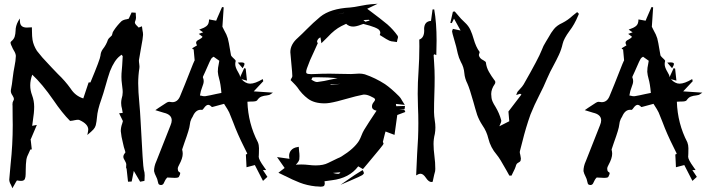

<svg xmlns="http://www.w3.org/2000/svg" viewBox="-20 -915 3790 1023"><path d="M45.9 87.9Q40.5 73.2 37.1 67.4Q29.8 55.7 29.3 42Q32.2 0 36.6 -41Q47.9 -144 47.9 -249.5L47.4 -282.7Q47.4 -347.2 46.9 -351.3Q46.4 -355.5 46.4 -358.4Q46.4 -370.6 50.3 -376.7Q54.2 -382.8 54.2 -387.7Q54.2 -394.5 46.9 -405.8Q37.6 -418.9 37.6 -430.2L38.1 -436Q44.4 -466.8 47.4 -497.6Q51.8 -535.2 57.6 -562.7Q63.5 -590.3 64.5 -617.2Q63.5 -630.9 53.7 -646Q45.9 -659.2 43 -668H42.5Q36.1 -682.1 36.1 -687Q36.1 -691.4 39.6 -694.3Q54.2 -706.1 58.3 -720.2Q62.5 -734.4 63 -751Q63 -776.4 76.7 -801.8L85.4 -816.4L86.4 -799.3Q87.9 -768.1 123 -768.1Q132.3 -768.1 149.9 -769.5Q150.4 -763.7 150.4 -746.1Q150.4 -721.7 153.3 -702.6Q158.2 -673.3 176.8 -644Q204.1 -608.4 235.8 -576.2L256.3 -554.2Q272 -537.1 288.6 -520.5Q326.7 -484.4 356.4 -442.9Q381.3 -403.8 423.8 -390.6L452.1 -475.6L461.9 -476.1Q514.2 -601.1 515.4 -619.1Q516.6 -637.2 526.9 -651.9Q546.4 -676.3 555.2 -703.6Q559.6 -711.9 567.4 -717.8Q572.8 -722.2 576.2 -726.6Q577.6 -730 578.6 -734.9Q579.1 -742.7 586.9 -753.4Q604 -779.3 627 -801.8Q637.7 -810.1 655.3 -812.5L666 -815.4L681.2 -848.6L703.1 -847.2Q703.1 -836.9 703.9 -831.8Q704.6 -826.7 704.6 -821.8Q704.6 -813 701.2 -804.2Q698.7 -799.3 698.7 -794.9Q698.7 -787.6 711.4 -775.9L718.8 -768.1L736.3 -774.9L739.3 -752.9Q742.2 -741.2 742.2 -729.5Q742.2 -715.3 730.5 -653.8Q725.1 -624 720.2 -593.8Q720.2 -583.5 721.7 -575.9Q723.1 -568.4 723.1 -561.5L722.7 -552.7Q716.3 -512.2 716.3 -471.7Q716.3 -429.7 722.7 -361.8Q726.1 -327.6 729 -272.5Q741.7 -24.4 746.3 -10.5Q751 3.4 751 19.5Q751 26.4 750.5 32.5Q750 38.6 750 44.4L749.5 48.8L726.6 53.2Q709.5 23.4 692.9 -4.4L681.6 52.2Q671.9 52.2 662.1 53.2L654.3 -18.1L651.9 -18.6Q651.9 -27.3 652.3 -31Q652.8 -34.7 652.8 -37.1Q652.8 -46.9 646 -57.6Q637.2 -70.8 637.2 -80.1Q637.2 -89.8 647.5 -101.6L647.9 -103.5Q647.9 -106.9 644 -118.7Q641.6 -125 640.1 -130.9Q637.7 -143.6 634.3 -156.2Q626.5 -185.5 623.5 -216.8Q624 -238.3 631.3 -257.3L634.8 -270L614.7 -311.5L633.8 -313.5Q632.3 -323.7 630.4 -333.5Q625.5 -350.1 625.5 -366.2Q625.5 -377.4 627.9 -388.2Q633.8 -406.7 633.8 -424.3Q633.8 -425.8 633.3 -436Q632.8 -446.3 629.9 -465.8Q627 -485.4 627 -505.4Q627 -514.6 627.4 -523.4Q631.3 -562 633.8 -615.2Q633.8 -616.7 629.4 -621.1L627.4 -623.5L619.6 -617.2Q589.8 -595.2 565.9 -535.2Q553.7 -499.5 543.9 -463.4Q529.8 -413.1 520 -385.7Q499.5 -329.1 496.6 -289.1Q495.1 -268.6 490.2 -247.6Q486.8 -235.4 478 -225.6Q469.2 -215.8 445.3 -195.8Q450.2 -218.3 450.2 -224.6Q450.2 -254.4 402.3 -275.9Q400.4 -276.9 396 -276.9Q388.7 -276.9 377 -274.4Q367.7 -272 356 -271L353.5 -270.5Q311.5 -312.5 265.1 -380.9Q204.6 -468.3 151.9 -517.1Q141.1 -487.8 141.1 -460Q141.1 -433.1 150.9 -407.7Q162.1 -377.9 162.1 -345.7Q162.1 -314.9 154.8 -269.5Q152.8 -257.3 151.4 -244.6L176.3 -249.5L144.5 -174.3L143.1 -174.8L149.4 -119.1L141.6 -118.2L133.8 -100.6Q123.5 -81.5 120.6 -64.9Q117.2 -39.6 117.2 -13.7L116.7 13.2Q116.7 28.8 112.3 38.8Q107.9 48.8 91.8 48.8Q84.5 48.8 70.8 46.4H70.3Q67.9 48.8 56.2 70.3Z M1072.8 -402.3Q1099.6 -406.7 1130.9 -414.1L1159.7 -419.9Q1155.8 -467.8 1147.5 -496.1Q1142.1 -514.2 1140.6 -532.7Q1140.6 -554.2 1145.5 -574.2L1148.4 -591.3L1118.2 -612.8Q1114.7 -610.4 1108.9 -606.4Q1103 -602.5 1073.2 -532.2L1064 -512.2Q1061 -506.3 1061 -503.9Q1061 -502.4 1061.5 -501.5Q1065.4 -492.2 1065.4 -482.9Q1065.4 -470.2 1057.1 -450.2Q1053.2 -440.4 1050.3 -430.2Q1048.8 -421.9 1046.9 -414.1L1045.4 -406.2Q1049.8 -405.8 1053.7 -404.8Q1061.5 -402.3 1068.8 -402.3ZM1272.9 -551.3 1247.1 -581.5Q1256.8 -582.5 1264.2 -582.5Q1282.7 -582.5 1282.7 -574.7Q1282.7 -567.4 1272.9 -551.3ZM837.4 70.8Q834 70.8 828.6 68.6Q823.2 66.4 821 52.5Q818.8 38.6 811.3 24.7Q803.7 10.7 800.8 -3.4Q800.8 -28.8 812.5 -54.7L813 -55.7Q839.8 -125 867.7 -194.3Q878.4 -220.7 888.7 -247.6Q895 -262.2 895 -273.9Q895 -304.7 852.1 -314.5Q830.6 -320.3 807.6 -328.1L825.2 -340.3Q847.2 -355 867.2 -367.7Q875 -372.6 881.8 -372.6L885.3 -372.1Q892.1 -370.6 897.9 -370.6Q925.8 -370.6 939 -401.4Q966.3 -466.8 991.7 -532.2Q1013.7 -588.4 1015.4 -590.1Q1017.1 -591.8 1017.1 -594.2Q1015.1 -619.6 1012.7 -642.1L1011.7 -653.8L1012.7 -654.8Q1012.2 -654.8 1011.2 -653.6Q1010.3 -652.3 1008.8 -651.4L1003.9 -657.7L1029.8 -673.3Q1024.9 -681.6 1024.9 -687.5Q1024.9 -697.3 1041.5 -704.6Q1056.2 -712.4 1059.1 -719.2Q1055.2 -722.2 1050.3 -726.1Q1045.4 -730 1039.1 -734.4L1053.7 -739.7L1062.5 -742.7Q1060.5 -744.6 1041.5 -757.3Q1044.4 -758.8 1047.9 -759.8Q1066.4 -765.6 1080.1 -775.9Q1093.8 -786.1 1093.8 -811.5L1131.8 -804.7L1138.2 -820.3Q1150.4 -847.7 1163.1 -877.4Q1168.9 -876 1171.9 -876L1165 -772.5L1175.3 -752Q1187.5 -731.4 1193.8 -710.9Q1200.2 -685.1 1204.1 -658.7Q1207 -639.2 1210.9 -620.1Q1211.9 -616.7 1220.2 -608.4Q1221.7 -607.4 1229.5 -599.6Q1235.8 -593.3 1235.8 -590.8V-589.8Q1233.4 -581.1 1233.4 -573.2Q1233.4 -555.7 1249 -530.3Q1258.8 -514.2 1258.8 -507.3L1259.3 -503.9L1280.3 -549.8L1281.2 -552.2L1289.1 -549.3L1295.9 -485.4L1266.6 -493.2Q1288.6 -469.2 1312.5 -469.2Q1338.9 -469.2 1379.9 -493.7L1382.8 -482.4L1332 -428.2L1434.1 -421.4L1423.3 -414.1Q1415.5 -407.7 1400.9 -406.5Q1386.2 -405.3 1373.3 -400.6Q1360.4 -396 1350.1 -380.4Q1345.2 -374 1322.3 -374H1316.9Q1306.6 -374 1298.3 -373Q1302.2 -256.8 1354 -157.2Q1359.9 -142.6 1359.9 -125.5L1359.4 -97.2L1358.9 -85.9L1358.4 -80.1Q1358.4 -64.5 1387.2 -24.9Q1393.1 -17.1 1398.4 -8.8H1380.9L1404.8 27.3Q1403.8 27.8 1381.3 48.8L1337.9 -35.6L1293.5 -23.9Q1293 -39.6 1292 -54.7L1290 -91.8L1296.9 -94.7V-98.1L1280.3 -131.8Q1245.1 -201.7 1222.2 -263.7Q1211.9 -290 1201.2 -315.9Q1195.8 -328.1 1173.8 -361.8L1116.2 -346.2Q1112.3 -344.7 1109.9 -344.7Q1108.9 -344.7 1108.4 -345.2Q1097.7 -356.4 1089.4 -356.4Q1078.6 -356.4 1066.4 -338.9Q1064.9 -336.4 1063 -334.5Q1059.6 -329.6 1056.6 -329.6L1049.3 -330.1Q1022 -330.1 1006.8 -293.9Q1003.4 -287.1 999.5 -281.2Q992.7 -267.1 991.2 -249.5Q989.7 -229 962.9 -155.3Q950.7 -121.1 950.7 -119.1V-117.2Q953.6 -106 953.6 -95.7Q953.6 -71.8 934.1 -36.1Q927.2 -24.9 927.2 -15.1Q927.2 -11.7 928.7 -6.1Q930.2 -0.5 939.9 5.4L940.4 6.8Q940.4 14.2 933.1 27.3Q930.2 32.7 910.2 32.7Q900.4 32.7 889.6 31.7L871.6 30.8V30.3L868.7 33.7Q863.8 38.6 860.8 44.4Q858.4 48.3 856.2 53.5Q854 58.6 851.6 63Q846.7 70.8 837.4 70.8Z M1926.8 -799.3 1949.7 -805.7 1945.8 -809.6 1916 -808.1ZM1783.7 11.2Q1790 10.3 1793.9 2.9L1753.9 6.3Q1771 11.2 1780.8 11.2ZM1741.2 -462.4 1794.9 -468.3 1741.2 -465.3ZM1670.4 -478Q1702.1 -481.4 1752.4 -493.2L1778.8 -498.5Q1727.5 -503.4 1671.9 -503.4L1645.5 -502.9Q1641.6 -497.6 1639.2 -490.7Q1658.2 -478 1668.9 -478ZM1774.4 -837.9 1813 -846.2V-846.7ZM1687.5 79.6Q1679.7 79.6 1667.5 78.1H1662.6Q1615.7 73.2 1576.7 57.9Q1537.6 42.5 1500 22.9H1499.5Q1481.9 13.7 1463.4 5.4L1496.6 -20L1456.1 -78.1L1522.5 -68.8Q1520.5 -77.1 1520.5 -84.5Q1520.5 -101.1 1530.3 -113.3Q1542 -127.9 1564.5 -131.3L1571.8 -132.8L1573.7 -109.4Q1575.7 -96.2 1575.7 -83Q1575.7 -74.2 1574.7 -65.4Q1571.8 -53.7 1559.6 -41H1559.1L1556.2 -37.6Q1570.8 -38.6 1584.5 -38.6Q1606 -38.6 1625.2 -36.1Q1644.5 -33.7 1662.1 -33.7Q1703.1 -33.7 1728.5 -46.9L1744.6 -54.7Q1765.1 -65.4 1778.8 -71.3Q1790.5 -75.7 1799.8 -81.5Q1866.2 -122.6 1892.6 -164.6Q1900.4 -178.2 1906 -193.4Q1911.6 -208.5 1919.9 -222.7Q1940.9 -257.3 1986.3 -325.2Q1961.9 -330.1 1961.9 -347.7Q1961.9 -360.8 1972.2 -372.1Q1978.5 -379.9 1978.5 -384.3Q1978.5 -391.1 1963.4 -397.5Q1939 -411.1 1920.9 -411.1H1917Q1873.5 -402.3 1832 -390.1Q1770.5 -372.1 1736.8 -366.7Q1721.7 -364.3 1709 -364.3Q1654.3 -364.3 1621.1 -388.9Q1587.9 -413.6 1564 -450.2Q1554.7 -461.9 1542.5 -473.9Q1530.3 -485.8 1528.3 -488.3L1532.2 -496.6Q1537.6 -504.4 1537.6 -509.3Q1537.6 -524.4 1532.2 -578.1Q1526.9 -631.8 1526.9 -637.2Q1526.9 -678.7 1566.9 -713.4Q1591.3 -735.8 1614.3 -759.3Q1647.9 -793.5 1686.5 -825.7Q1740.2 -869.1 1845.2 -875Q1865.2 -876.5 1900.9 -883.8Q1916 -886.7 1932.4 -889.4Q1948.7 -892.1 1992.2 -895L1936.5 -868.2L1961.9 -849.1Q2003.4 -818.4 2044.4 -784.7Q2075.7 -756.8 2098.1 -725.1Q2100.6 -721.2 2100.6 -717.3Q2100.6 -713.4 2097.7 -705.1Q2096.2 -700.7 2094.7 -690.9Q2086.9 -692.4 2077.6 -693.4Q2065.4 -693.8 2054.7 -698.2Q2037.6 -706.5 2021.5 -717.3L2003.4 -728.5Q2006.3 -736.8 2006.3 -740.7Q2006.3 -746.6 2002 -752.9Q1992.7 -768.6 1916 -787.6L1903.3 -783.2Q1877.9 -773.4 1861.3 -773.4Q1839.8 -773.4 1824.2 -788.1Q1815.9 -784.7 1798.8 -775.9Q1761.7 -756.8 1726.1 -717.8Q1713.9 -705.1 1692.4 -684.6L1687.5 -715.8Q1677.2 -711.9 1672.4 -702.6Q1669.4 -697.3 1669.4 -693.4Q1669.4 -689.9 1673.3 -685.1Q1669.4 -675.8 1652.8 -639.6Q1630.4 -594.2 1615.2 -550.3Q1611.3 -538.6 1611.3 -531.7Q1611.3 -526.4 1613.8 -524.4Q1619.1 -520 1637.7 -520L1653.8 -520.5Q1695.3 -522.5 1735.8 -522.5Q1762.7 -522.5 1789.6 -521.5Q1819.3 -520.5 1850.1 -520.5Q1861.3 -520.5 1872.3 -521.7Q1883.3 -522.9 1893.6 -522.9Q1909.2 -522.9 1923.8 -519Q1980.5 -499.5 2031.2 -466.8Q2064 -444.3 2106 -402.3Q2114.3 -394 2121.1 -381.3V-380.9Q2125 -373.5 2136.7 -356L2089.4 -361.3L2091.3 -349.1L2137.7 -350.6L2136.2 -335L2106 -328.6L2133.8 -331.5L2139.6 -318.4L2096.7 -302.2L2082 -196.3L2034.2 -214.4L2031.2 -204.1Q2024.9 -181.2 2020 -159.2Q2020 -157.7 2021.7 -154.8Q2023.4 -151.9 2023.4 -148.4Q2023.4 -144 1939 -43.9Q1928.2 -31.7 1918 -19L1913.6 -14.2L1888.7 -28.8Q1841.8 34.2 1748 45.4Q1731.4 48.3 1709 50.8Q1710.4 56.6 1710.4 61.5Q1710.4 65.9 1708.5 71.8Q1706.5 79.6 1687.5 79.6ZM1794.4 69.8 1849.1 31.7Q1870.1 16.6 1894.5 2L1912.1 -8.8Q1918.5 2.4 1918.9 6.8Q1918.9 11.7 1910.2 18.1Q1903.8 22 1889.2 28.6Q1874.5 35.2 1847.7 46.9Q1820.8 58.6 1794.4 69.8Z M2278.3 54.7Q2264.2 54.7 2249.5 32.7Q2234.9 10.7 2220.7 10.7Q2210.9 10.7 2197.3 19.5Q2199.2 -39.6 2202.6 -96.7Q2209 -178.7 2209 -259.3Q2209 -303.2 2207 -346.7Q2205.6 -380.9 2205.6 -415.5Q2205.6 -475.6 2210 -536.1Q2214.4 -601.6 2214.4 -668L2213.9 -704.1Q2240.2 -713.4 2240.2 -752.4L2239.7 -761.2Q2240.7 -801.3 2276.4 -803.7L2284.7 -864.7H2289.6L2293.5 -865.2Q2306.2 -793.9 2306.2 -698.2Q2306.2 -660.2 2304.7 -621.6L2293 -626L2290.5 -620.6Q2291.5 -600.6 2293 -581.1Q2295.9 -541 2295.9 -501Q2295.9 -456.1 2294.2 -410.2Q2292.5 -364.3 2292.5 -317.9Q2293 -295.9 2296.4 -273.9Q2299.8 -254.4 2299.8 -235.4Q2299.8 -218.3 2296.9 -201.7Q2290 -174.3 2290 -147.9Q2290 -119.6 2294.9 -81.5Q2299.3 -48.8 2299.3 -15.1Q2299.3 -2.4 2295.9 6.8L2293.5 15.6Q2286.6 44.9 2285.2 53.7Q2281.7 54.7 2278.3 54.7Z M2705.6 20.5H2693.8L2679.2 -5.9Q2643.1 -71.3 2626.5 -90.8Q2593.8 -128.9 2582 -176.8Q2573.2 -214.8 2550.3 -247.6Q2532.7 -274.4 2522.5 -302.7Q2511.7 -336.9 2502.4 -371.6Q2481.9 -444.3 2470.7 -468.8Q2456.5 -496.6 2454.1 -524.9Q2451.7 -557.1 2435.5 -585Q2424.3 -606.9 2418.9 -630.4Q2411.6 -666.5 2400.4 -702.6Q2388.7 -742.2 2388.7 -747.6Q2388.7 -749 2389.2 -751Q2389.6 -752.9 2391.1 -755.9Q2392.6 -758.8 2393.1 -761.2L2434.1 -752.4L2398.9 -815.9L2394 -805.2Q2389.6 -797.4 2387.2 -792Q2384.8 -792 2383.1 -792.5Q2381.3 -793 2379.4 -793L2393.1 -852.5L2402.8 -854Q2411.1 -845.2 2418.9 -835.4Q2435.5 -814.5 2456.1 -795.9Q2476.6 -777.3 2486.6 -755.1Q2496.6 -732.9 2502.9 -710Q2516.1 -663.6 2534.7 -639.6Q2535.6 -638.7 2535.6 -636.7Q2535.6 -634.3 2533.7 -629.9Q2531.7 -625.5 2531.7 -621.6V-620.1Q2535.6 -603 2555.7 -593.8Q2568.4 -586.4 2568.8 -582.5Q2571.8 -555.7 2585 -532.5Q2598.1 -509.3 2614.7 -487.3L2617.2 -484.4Q2619.1 -481 2619.1 -476.1Q2618.7 -470.7 2616.2 -467.3Q2597.2 -440.4 2597.2 -414.1Q2597.2 -410.2 2598.9 -393.1Q2600.6 -376 2620.1 -345.7Q2640.6 -311.5 2650.4 -274.9Q2650.9 -272.9 2650.9 -270.5Q2650.9 -267.6 2649.4 -263.2Q2647.9 -258.8 2645.3 -253.2Q2642.6 -247.6 2640.6 -242.2L2693.4 -269Q2693.4 -275.9 2689 -320.8Q2722.2 -364.7 2758.3 -411.6L2751 -415.5L2730.5 -408.7Q2734.9 -422.4 2738.3 -427.2L2751 -441.4Q2762.2 -452.6 2770 -465.3Q2850.6 -606.4 2865.7 -646.5Q2874.5 -670.9 2888.7 -692.9Q2897 -705.6 2904.3 -718.8Q2915.5 -740.2 2931.4 -760Q2947.3 -779.8 2976.6 -793Q3006.3 -808.1 3030.8 -831.1Q3042.5 -840.8 3055.2 -850.6L3064.5 -841.3L3060.1 -831.1Q3040.5 -783.7 3014.6 -750.5Q2983.9 -708.5 2978 -682.1Q2971.2 -651.4 2958 -623Q2944.8 -594.7 2929.7 -566.9Q2910.6 -532.7 2895.5 -497.6Q2876.5 -451.7 2853 -406.7Q2827.1 -356.4 2806.6 -305.2Q2781.2 -233.9 2763.2 -160.2L2750 -109.4Q2749.5 -106.9 2749.5 -104Q2749.5 -98.6 2751.5 -92.8L2752.9 -85.9Q2755.4 -74.2 2755.4 -70.3Q2755.4 -65.9 2753.9 -59.6Q2752.4 -53.2 2737.8 -45.9Q2731 -42 2727.5 -27.3Q2726.1 -20.5 2710.9 9.3Q2708 14.6 2705.6 20.5Z M3360.8 -402.3Q3387.7 -406.7 3418.9 -414.1L3447.8 -419.9Q3443.8 -467.8 3435.5 -496.1Q3430.2 -514.2 3428.7 -532.7Q3428.7 -554.2 3433.6 -574.2L3436.5 -591.3L3406.2 -612.8Q3402.8 -610.4 3397 -606.4Q3391.1 -602.5 3361.3 -532.2L3352.1 -512.2Q3349.1 -506.3 3349.1 -503.9Q3349.1 -502.4 3349.6 -501.5Q3353.5 -492.2 3353.5 -482.9Q3353.5 -470.2 3345.2 -450.2Q3341.3 -440.4 3338.4 -430.2Q3336.9 -421.9 3335 -414.1L3333.5 -406.2Q3337.9 -405.8 3341.8 -404.8Q3349.6 -402.3 3356.9 -402.3ZM3561 -551.3 3535.2 -581.5Q3544.9 -582.5 3552.2 -582.5Q3570.8 -582.5 3570.8 -574.7Q3570.8 -567.4 3561 -551.3ZM3125.5 70.8Q3122.1 70.8 3116.7 68.6Q3111.3 66.4 3109.1 52.5Q3106.9 38.6 3099.4 24.7Q3091.8 10.7 3088.9 -3.4Q3088.9 -28.8 3100.6 -54.7L3101.1 -55.7Q3127.9 -125 3155.8 -194.3Q3166.5 -220.7 3176.8 -247.6Q3183.1 -262.2 3183.1 -273.9Q3183.1 -304.7 3140.1 -314.5Q3118.7 -320.3 3095.7 -328.1L3113.3 -340.3Q3135.3 -355 3155.3 -367.7Q3163.1 -372.6 3169.9 -372.6L3173.3 -372.1Q3180.2 -370.6 3186 -370.6Q3213.9 -370.6 3227.1 -401.4Q3254.4 -466.8 3279.8 -532.2Q3301.8 -588.4 3303.5 -590.1Q3305.2 -591.8 3305.2 -594.2Q3303.2 -619.6 3300.8 -642.1L3299.8 -653.8L3300.8 -654.8Q3300.3 -654.8 3299.3 -653.6Q3298.3 -652.3 3296.9 -651.4L3292 -657.7L3317.9 -673.3Q3313 -681.6 3313 -687.5Q3313 -697.3 3329.6 -704.6Q3344.2 -712.4 3347.2 -719.2Q3343.3 -722.2 3338.4 -726.1Q3333.5 -730 3327.1 -734.4L3341.8 -739.7L3350.6 -742.7Q3348.6 -744.6 3329.6 -757.3Q3332.5 -758.8 3335.9 -759.8Q3354.5 -765.6 3368.2 -775.9Q3381.8 -786.1 3381.8 -811.5L3419.9 -804.7L3426.3 -820.3Q3438.5 -847.7 3451.2 -877.4Q3457 -876 3460 -876L3453.1 -772.5L3463.4 -752Q3475.6 -731.4 3481.9 -710.9Q3488.3 -685.1 3492.2 -658.7Q3495.1 -639.2 3499 -620.1Q3500 -616.7 3508.3 -608.4Q3509.8 -607.4 3517.6 -599.6Q3523.9 -593.3 3523.9 -590.8V-589.8Q3521.5 -581.1 3521.5 -573.2Q3521.5 -555.7 3537.1 -530.3Q3546.9 -514.2 3546.9 -507.3L3547.4 -503.9L3568.4 -549.8L3569.3 -552.2L3577.1 -549.3L3584 -485.4L3554.7 -493.2Q3576.7 -469.2 3600.6 -469.2Q3627 -469.2 3668 -493.7L3670.9 -482.4L3620.1 -428.2L3722.2 -421.4L3711.4 -414.1Q3703.6 -407.7 3689 -406.5Q3674.3 -405.3 3661.4 -400.6Q3648.4 -396 3638.2 -380.4Q3633.3 -374 3610.4 -374H3605Q3594.7 -374 3586.4 -373Q3590.3 -256.8 3642.1 -157.2Q3647.9 -142.6 3647.9 -125.5L3647.5 -97.2L3647 -85.9L3646.5 -80.1Q3646.5 -64.5 3675.3 -24.9Q3681.2 -17.1 3686.5 -8.8H3668.9L3692.9 27.3Q3691.9 27.8 3669.4 48.8L3626 -35.6L3581.5 -23.9Q3581.1 -39.6 3580.1 -54.7L3578.1 -91.8L3585 -94.7V-98.1L3568.4 -131.8Q3533.2 -201.7 3510.3 -263.7Q3500 -290 3489.3 -315.9Q3483.9 -328.1 3461.9 -361.8L3404.3 -346.2Q3400.4 -344.7 3397.9 -344.7Q3397 -344.7 3396.5 -345.2Q3385.7 -356.4 3377.4 -356.4Q3366.7 -356.4 3354.5 -338.9Q3353 -336.4 3351.1 -334.5Q3347.7 -329.6 3344.7 -329.6L3337.4 -330.1Q3310.1 -330.1 3294.9 -293.9Q3291.5 -287.1 3287.6 -281.2Q3280.8 -267.1 3279.3 -249.5Q3277.8 -229 3251 -155.3Q3238.8 -121.1 3238.8 -119.1V-117.2Q3241.7 -106 3241.7 -95.7Q3241.7 -71.8 3222.2 -36.1Q3215.3 -24.9 3215.3 -15.1Q3215.3 -11.7 3216.8 -6.1Q3218.3 -0.5 3228 5.4L3228.5 6.8Q3228.5 14.2 3221.2 27.3Q3218.3 32.7 3198.2 32.7Q3188.5 32.7 3177.7 31.7L3159.7 30.8V30.3L3156.7 33.7Q3151.9 38.6 3148.9 44.4Q3146.5 48.3 3144.3 53.5Q3142.1 58.6 3139.6 63Q3134.8 70.8 3125.5 70.8Z"/></svg>

Font: Unutterable
Style: Regular
Weight: 400
Designer: GGBotNet
Foundry: f0n7.com
Version: 1.00